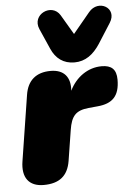

<svg xmlns="http://www.w3.org/2000/svg" viewBox="-55 -821 595 873"><g transform="rotate(-5 242.5 -385.0)"><path d="M109 10C181 10 220 -22 231 -89L253 -228C263 -292 284 -315 342 -321L384 -325C452 -331 485 -363 485 -438C485 -486 462 -505 418 -505C355 -505 300 -466 271 -406C276 -469 245 -504 185 -504C119 -504 79 -470 69 -405L22 -106C10 -32 42 10 109 10ZM297 -533C347 -533 384 -561 414 -607L472 -698C514 -764 429 -811 383 -755L306 -662L253 -752C217 -812 121 -767 151 -698L192 -605C212 -559 247 -533 297 -533Z"/></g></svg>

Font: SN Pro Black
Style: Italic
Weight: 900
Italic angle: -9°
Designer: Tobias Whetton
Foundry: Supernotes
Version: Version 1.001;Glyphs 3.2 (3249)